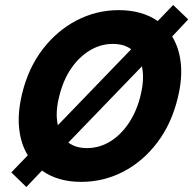

<svg xmlns="http://www.w3.org/2000/svg" viewBox="-20 -726 782 777"><path d="M86.7 30.8 25.8 -28.3 92.5 -97.5Q64.2 -143.3 57.5 -206.2Q50.8 -269.2 69.2 -345.8Q94.2 -450 152.1 -525.8Q210 -601.7 290 -643.3Q370 -685 460.8 -685Q507.5 -685 547.5 -673.8Q587.5 -662.5 618.3 -640.8L680.8 -705.8L741.7 -647.5L676.7 -578.3Q705 -532.5 711.7 -469.6Q718.3 -406.7 699.2 -329.2Q674.2 -225 616.2 -148.8Q558.3 -72.5 478.8 -31.2Q399.2 10 308.3 10Q213.3 10 150 -35.8ZM214.2 -219.2 510.8 -526.7Q481.7 -548.3 436.7 -548.3Q387.5 -548.3 343.8 -522.1Q300 -495.8 267.9 -448.8Q235.8 -401.7 220 -337.5Q202.5 -269.2 214.2 -219.2ZM331.7 -126.7Q381.7 -126.7 425 -152.9Q468.3 -179.2 500.4 -226.7Q532.5 -274.2 548.3 -337.5Q565.8 -407.5 554.2 -457.5L256.7 -149.2Q285.8 -126.7 331.7 -126.7Z"/></svg>

Font: Funnel Sans ExtraBold
Style: Italic
Weight: 800
Italic angle: -14.036°
Version: Version 1.000; Beta; Release 5; Build 24; ttfautohint (v1.8.